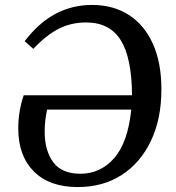

<svg xmlns="http://www.w3.org/2000/svg" viewBox="-20 -744 712 778"><path d="M295 14Q180 14 117 -49.5Q54 -113 54 -223Q54 -293 76 -358H515Q514 -510 469 -581.5Q424 -653 329 -653Q269 -653 219 -628Q169 -603 115 -546L80 -577Q137 -652 205 -688Q273 -724 353 -724Q439 -724 502 -683.5Q565 -643 599.5 -566.5Q634 -490 634 -382Q634 -262 591.5 -173Q549 -84 473 -35Q397 14 295 14ZM306 -40Q387 -40 442.5 -103Q498 -166 512 -300H171Q161 -256 161 -211Q161 -134 195.5 -87Q230 -40 306 -40Z"/></svg>

Font: Literata 36pt Medium
Style: Italic
Weight: 500
Italic angle: -2°
Designer: Latin by Veronika Burian and Jose Scaglione. Greek by Irene Vlachou. Cyrillic by Vera Evstafieva
Foundry: TypeTogether
Version: Version 3.002